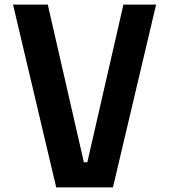

<svg xmlns="http://www.w3.org/2000/svg" viewBox="-20 -820 740 840"><path d="M189 -800 347 -110H362L520 -800H663L474 0H226L37 -800Z"/></svg>

Font: Martian Mono SemiBold
Style: Regular
Weight: 600
Monospace: yes
Designer: Roman Shamin
Foundry: Evil Martians
Version: Version 1.000; ttfautohint (v1.8.4.7-5d5b)